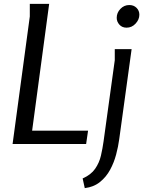

<svg xmlns="http://www.w3.org/2000/svg" viewBox="-20 -744 740 992"><path d="M234 -724 146 -69H435L425 0H45L134 -659V-724ZM700 -668Q700 -643 680.5 -622Q661 -601 634 -601Q611 -601 597 -616.5Q583 -632 583 -652Q583 -678 602 -698Q621 -718 648 -718Q671 -718 685.5 -703.5Q700 -689 700 -668ZM660 -490 596 -25Q591 13 580 54.5Q569 96 549 133Q529 170 497 196Q465 222 418 228L407 178Q450 159 471.5 128Q493 97 501.5 60Q510 23 515 -13L573 -433V-490Z"/></svg>

Font: Rosario
Style: Italic
Weight: 400
Italic angle: -8.05°
Designer: Hector Gatti
Foundry: Omnibus Type
Version: Version 1.201